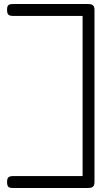

<svg xmlns="http://www.w3.org/2000/svg" viewBox="-20 -777 534 953"><path d="M43 156Q33 156 26.5 153.5Q20 151 17.5 144Q15 137 15 126Q15 115 18 108.5Q21 102 27.5 99.5Q34 97 45 97H390V-698H45Q34 -698 27.5 -700.5Q21 -703 18 -709.5Q15 -716 15 -727Q15 -739 17.5 -745.5Q20 -752 26.5 -754.5Q33 -757 43 -757H417Q429 -757 436 -754Q443 -751 446 -744.5Q449 -738 449 -727V126Q449 137 446 143.5Q443 150 436 153Q429 156 417 156Z"/></svg>

Font: Fredoka Expanded Light
Style: Regular
Weight: 300
Width: 7
Designer: Ben Nathan
Foundry: Milena B. Brandão, Ben Nathan
Version: Version 2.001